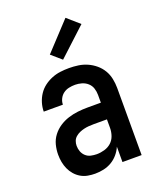

<svg xmlns="http://www.w3.org/2000/svg" viewBox="-143 -856 787 951"><g transform="rotate(-20 250.0 -380.0)"><path d="M193 8Q174 8 154.5 4.5Q135 1 118 -9Q101 -19 88 -34Q75 -49 67 -67Q59 -85 55.5 -104Q52 -123 52 -143Q52 -169 58.5 -194.5Q65 -220 81 -241Q97 -262 119 -276.5Q141 -291 166 -299Q191 -307 217 -310Q243 -313 269 -313H339V-354Q339 -372 333.5 -389Q328 -406 314.5 -418Q301 -430 283.5 -435Q266 -440 249 -440Q232 -440 216 -436.5Q200 -433 187 -423.5Q174 -414 166.5 -399Q159 -384 159 -368Q159 -368 159 -368Q159 -368 159 -368H58Q58 -368 58 -368Q58 -368 58 -368Q58 -391 65 -414Q72 -437 85 -456.5Q98 -476 116.5 -490Q135 -504 157 -513Q179 -522 202 -525Q225 -528 249 -528Q273 -528 297.5 -524.5Q322 -521 344.5 -511Q367 -501 386 -485Q405 -469 417.5 -448Q430 -427 435 -402.5Q440 -378 440 -354V0H339V-81Q330 -60 315 -42.5Q300 -25 280.5 -13.5Q261 -2 238.5 3Q216 8 193 8ZM233 -80Q254 -80 274.5 -86Q295 -92 310 -105.5Q325 -119 332 -139Q339 -159 339 -180V-225H269Q256 -225 243 -224Q230 -223 217.5 -220Q205 -217 193.5 -212Q182 -207 172 -198.5Q162 -190 157.5 -178Q153 -166 153 -153Q153 -137 158.5 -122.5Q164 -108 175.5 -97.5Q187 -87 202.5 -83.5Q218 -80 233 -80ZM236 -577 183 -623 318 -768 382 -712Z"/></g></svg>

Font: Iosevka SS04 Semibold
Style: Regular
Weight: 600
Monospace: yes
Designer: Belleve Invis
Foundry: Belleve Invis
Version: Version 19.0.0; ttfautohint (v1.8.4)